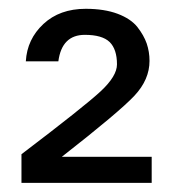

<svg xmlns="http://www.w3.org/2000/svg" viewBox="-20 -762 394 432"><path d="M321.3 -350.6V-409.2H119.1C205.7 -476.9 260.3 -522.8 282.7 -546.9C305.2 -571 316.4 -597 316.4 -625C316.4 -638.7 314.3 -651.7 310.1 -664.1C305.8 -676.4 298.8 -688.8 289.1 -701.2C279.3 -713.5 264.5 -723.5 244.6 -731C224.8 -738.4 200.8 -742.2 172.9 -742.2C133.8 -742.2 102.1 -730.8 77.6 -708C53.2 -685.2 40 -657.2 38.1 -624H111.3C116.5 -663.7 136.4 -683.6 170.9 -683.6C196.9 -683.6 215.5 -678.2 226.6 -667.5C237.6 -656.7 243.2 -640 243.2 -617.2C243.2 -599.6 231 -579.4 206.5 -556.6C182.1 -533.9 122.7 -486.7 28.3 -415V-350.6Z"/></svg>

Font: FreeUniversal
Style: Regular
Weight: 400
Version: Version 1.001